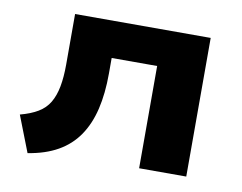

<svg xmlns="http://www.w3.org/2000/svg" viewBox="-63 -586 864 686"><g transform="rotate(10 369.5 -243.5)"><path d="M76 16 25 -115Q63 -125 89 -140.5Q115 -156 129.5 -180.5Q144 -205 150.5 -239.5Q157 -274 157 -320V-503H649V0H478V-371H313V-315Q313 -242 299.5 -185Q286 -128 257.5 -86.5Q229 -45 184 -19.5Q139 6 76 16Z"/></g></svg>

Font: Nunito Sans 7pt SemiExpanded ExtraBold
Style: Regular
Weight: 800
Width: 6
Designer: Vernon Adams
Foundry: Vernon Adams
Version: Version 3.101;gftools[0.9.27]